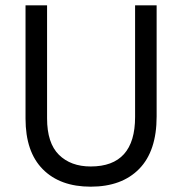

<svg xmlns="http://www.w3.org/2000/svg" viewBox="-20 -694 685 722"><path d="M569 -256Q569 -126 503.5 -59Q438 8 321 8Q206 8 141 -57.5Q76 -123 76 -248V-674H157V-249Q157 -156 201.5 -112Q246 -68 321 -68Q488 -68 488 -254V-674H569Z"/></svg>

Font: Hind Siliguri
Style: Regular
Weight: 400
Designer: Jyotish Sonowal
Foundry: Indian Type Foundry
Version: Version 1.000;PS 1.0;hotconv 1.0.86;makeotf.lib2.5.63406; tt